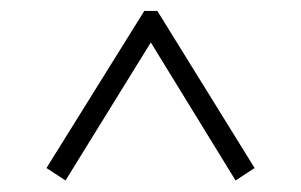

<svg xmlns="http://www.w3.org/2000/svg" viewBox="-20 -629 541 345"><path d="M63.5 -327.1 97.7 -304.7 251 -552.7 403.3 -304.7 437.5 -327.1 262.7 -609.4H239.3Z"/></svg>

Font: Abhaya Libre ExtraBold
Style: Regular
Weight: 800
Designer: Pushpananda Ekanayake, Sol Matas, Pathum Egodawatta
Foundry: Mooniak
Version: Version 1.050 ; ttfautohint (v1.6)